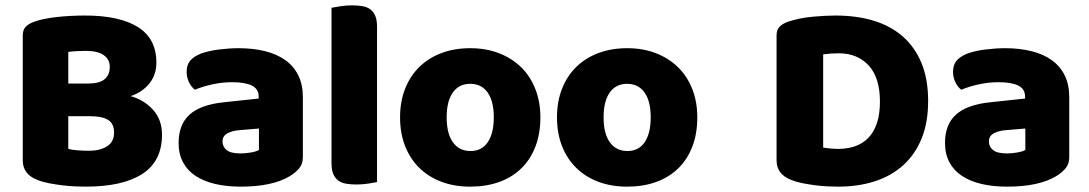

<svg xmlns="http://www.w3.org/2000/svg" viewBox="-20 -681 4065 717"><path d="M235 -125Q249 -121 271 -119.5Q293 -118 313 -118Q353 -118 379.5 -134.5Q406 -151 406 -186Q406 -219 384 -233Q362 -247 317 -247H235ZM235 -369H308Q351 -369 370.5 -385Q390 -401 390 -432Q390 -459 367.5 -475Q345 -491 300 -491Q285 -491 265.5 -490Q246 -489 235 -487ZM300 16Q283 16 260 15Q237 14 212.5 11Q188 8 164 3.5Q140 -1 120 -9Q65 -30 65 -82V-549Q65 -570 76.5 -581.5Q88 -593 108 -600Q142 -612 193 -617.5Q244 -623 298 -623Q426 -623 495 -580Q564 -537 564 -447Q564 -402 538 -369.5Q512 -337 468 -322Q518 -308 551.5 -271Q585 -234 585 -178Q585 -79 511.5 -31.5Q438 16 300 16Z M879 -108Q896 -108 916.5 -111.5Q937 -115 947 -121V-201L875 -195Q847 -193 829 -183Q811 -173 811 -153Q811 -133 826.5 -120.5Q842 -108 879 -108ZM871 -501Q925 -501 969.5 -490Q1014 -479 1045.5 -456.5Q1077 -434 1094 -399.5Q1111 -365 1111 -318V-94Q1111 -68 1096.5 -51.5Q1082 -35 1062 -23Q997 16 879 16Q826 16 783.5 6Q741 -4 710.5 -24Q680 -44 663.5 -75Q647 -106 647 -147Q647 -216 688 -253Q729 -290 815 -299L946 -313V-320Q946 -349 920.5 -361.5Q895 -374 847 -374Q809 -374 773 -366Q737 -358 708 -346Q695 -355 686 -373.5Q677 -392 677 -412Q677 -438 689.5 -453.5Q702 -469 728 -480Q757 -491 796.5 -496Q836 -501 871 -501Z M1388 -1Q1377 1 1355.5 4.5Q1334 8 1312 8Q1290 8 1272.5 5Q1255 2 1243 -7Q1231 -16 1224.5 -31.5Q1218 -47 1218 -72V-652Q1229 -654 1250.5 -657.5Q1272 -661 1294 -661Q1316 -661 1333.5 -658Q1351 -655 1363 -646Q1375 -637 1381.5 -621.5Q1388 -606 1388 -581Z M1998 -243Q1998 -181 1979 -132.5Q1960 -84 1925.5 -51Q1891 -18 1843 -1Q1795 16 1736 16Q1677 16 1629 -2Q1581 -20 1546.5 -53.5Q1512 -87 1493 -135Q1474 -183 1474 -243Q1474 -302 1493 -350Q1512 -398 1546.5 -431.5Q1581 -465 1629 -483Q1677 -501 1736 -501Q1795 -501 1843 -482.5Q1891 -464 1925.5 -430.5Q1960 -397 1979 -349Q1998 -301 1998 -243ZM1648 -243Q1648 -182 1671.5 -149.5Q1695 -117 1737 -117Q1779 -117 1801.5 -150Q1824 -183 1824 -243Q1824 -303 1801 -335.5Q1778 -368 1736 -368Q1694 -368 1671 -335.5Q1648 -303 1648 -243Z M2584 -243Q2584 -181 2565 -132.5Q2546 -84 2511.5 -51Q2477 -18 2429 -1Q2381 16 2322 16Q2263 16 2215 -2Q2167 -20 2132.5 -53.5Q2098 -87 2079 -135Q2060 -183 2060 -243Q2060 -302 2079 -350Q2098 -398 2132.5 -431.5Q2167 -465 2215 -483Q2263 -501 2322 -501Q2381 -501 2429 -482.5Q2477 -464 2511.5 -430.5Q2546 -397 2565 -349Q2584 -301 2584 -243ZM2234 -243Q2234 -182 2257.5 -149.5Q2281 -117 2323 -117Q2365 -117 2387.5 -150Q2410 -183 2410 -243Q2410 -303 2387 -335.5Q2364 -368 2322 -368Q2280 -368 2257 -335.5Q2234 -303 2234 -243Z M3054 -130Q3065 -128 3081 -126.5Q3097 -125 3111 -125Q3145 -125 3173.5 -135Q3202 -145 3222.5 -166Q3243 -187 3254.5 -220.5Q3266 -254 3266 -301Q3266 -391 3224 -436.5Q3182 -482 3112 -482Q3098 -482 3083.5 -481Q3069 -480 3054 -478ZM3110 16Q3093 16 3071 15Q3049 14 3025.5 11Q3002 8 2978.5 3.5Q2955 -1 2935 -9Q2880 -30 2880 -82V-549Q2880 -570 2891.5 -581.5Q2903 -593 2923 -600Q2966 -614 3014 -618.5Q3062 -623 3100 -623Q3178 -623 3241.5 -604Q3305 -585 3350.5 -545.5Q3396 -506 3421 -446Q3446 -386 3446 -304Q3446 -224 3422 -164.5Q3398 -105 3353.5 -64.5Q3309 -24 3247 -4Q3185 16 3110 16Z M3741 -108Q3758 -108 3778.5 -111.5Q3799 -115 3809 -121V-201L3737 -195Q3709 -193 3691 -183Q3673 -173 3673 -153Q3673 -133 3688.5 -120.5Q3704 -108 3741 -108ZM3733 -501Q3787 -501 3831.5 -490Q3876 -479 3907.5 -456.5Q3939 -434 3956 -399.5Q3973 -365 3973 -318V-94Q3973 -68 3958.5 -51.5Q3944 -35 3924 -23Q3859 16 3741 16Q3688 16 3645.5 6Q3603 -4 3572.5 -24Q3542 -44 3525.5 -75Q3509 -106 3509 -147Q3509 -216 3550 -253Q3591 -290 3677 -299L3808 -313V-320Q3808 -349 3782.5 -361.5Q3757 -374 3709 -374Q3671 -374 3635 -366Q3599 -358 3570 -346Q3557 -355 3548 -373.5Q3539 -392 3539 -412Q3539 -438 3551.5 -453.5Q3564 -469 3590 -480Q3619 -491 3658.5 -496Q3698 -501 3733 -501Z"/></svg>

Font: Baloo Da
Style: Regular
Weight: 400
Designer: Noopur Datye and Ek Type
Foundry: Ek Type
Version: Version 1.443;PS 1.000;hotconv 16.6.51;makeotf.lib2.5.65220;